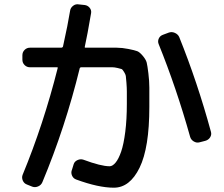

<svg xmlns="http://www.w3.org/2000/svg" viewBox="-20 -832 1040 892"><path d="M105.5 25.4Q91.8 20.5 85.9 6.8Q80.1 -6.8 85 -19.5Q182.6 -255.9 248 -515.6Q250 -519.5 244.1 -519.5H119.1Q104.5 -519.5 94.2 -529.8Q84 -540 84 -554.7V-575.2Q84 -589.8 94.2 -600.1Q104.5 -610.4 119.1 -610.4H265.6Q269.5 -610.4 272.5 -615.2Q295.9 -720.7 305.7 -782.2Q307.6 -795.9 319.8 -805.2Q332 -814.5 346.7 -811.5L374 -808.6Q387.7 -806.6 396.5 -795.9Q405.3 -785.2 403.3 -771.5Q385.7 -668 374 -615.2Q372.1 -610.4 377.9 -610.4H449.2Q498 -610.4 522.5 -610.4Q546.9 -610.4 576.7 -604.5Q606.4 -598.6 617.7 -594.2Q628.9 -589.8 643.6 -572.3Q658.2 -554.7 661.6 -541Q665 -527.3 669.4 -491.2Q673.8 -455.1 673.8 -424.8Q673.8 -394.5 673.8 -335Q673.8 -145.5 628.4 -52.7Q583 40 508.8 40Q437.5 40 334 2Q320.3 -2.9 314.5 -16.6Q308.6 -30.3 314.5 -43.9L322.3 -69.3Q326.2 -82 340.3 -88.4Q354.5 -94.7 368.2 -89.8Q449.2 -59.6 489.3 -59.6Q502.9 -59.6 517.1 -76.7Q531.2 -93.8 543 -127.9Q554.7 -162.1 562 -219.7Q569.3 -277.3 569.3 -349.6Q569.3 -389.6 569.3 -406.7Q569.3 -423.8 567.4 -447.8Q565.4 -471.7 564.5 -479Q563.5 -486.3 556.2 -498Q548.8 -509.8 544.9 -511.2Q541 -512.7 526.4 -516.1Q511.7 -519.5 502 -519.5Q492.2 -519.5 468.8 -519.5H357.4Q352.5 -519.5 350.6 -515.6Q283.2 -240.2 176.8 14.6Q170.9 28.3 156.7 34.2Q142.6 40 129.9 35.2ZM863.3 -196.3Q799.8 -422.9 716.8 -627.9Q711.9 -640.6 717.8 -653.3Q723.6 -666 738.3 -670.9L764.6 -680.7Q778.3 -685.5 792.5 -679.2Q806.6 -672.9 812.5 -660.2Q897.5 -449.2 960 -219.7Q963.9 -206.1 956.1 -193.8Q948.2 -181.6 933.6 -177.7L907.2 -170.9Q893.6 -167 880.4 -174.8Q867.2 -182.6 863.3 -196.3Z"/></svg>

Font: Rounded-L Mgen+ 1m medium
Style: Regular
Weight: 500
Designer: [Source Han Sans]
Ryoko NISHIZUKA  (kana & ideographs); Paul D. Hunt (Latin, Greek & Cyrillic); Wenlong ZHANG  (bopomofo
Version: Version 1.059.20150602